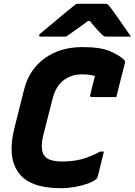

<svg xmlns="http://www.w3.org/2000/svg" viewBox="-20 -967 707 1007"><path d="M299 20Q136 20 77 -61.5Q18 -143 55 -293L106 -496Q132 -602 214.5 -661.5Q297 -721 416 -720Q508 -720 558 -698Q608 -676 631 -653Q638 -646 635 -635Q625 -598 613 -549.5Q601 -501 590 -458H461Q450 -458 453 -469Q458 -489 463.5 -511.5Q469 -534 478 -568Q463 -573 446.5 -575Q430 -577 409 -577Q355 -577 313.5 -546Q272 -515 255 -446L208 -262Q188 -183 213 -150Q226 -133 250.5 -126.5Q275 -120 307 -120Q361 -120 406 -131.5Q451 -143 505 -172H525Q517 -138 509 -107.5Q501 -77 493 -42Q490 -32 483 -26Q468 -14 438.5 -3.5Q409 7 372 13.5Q335 20 299 20ZM380 -947H533Q540 -947 544.5 -944Q549 -941 559 -928Q567 -918 585 -892.5Q603 -867 625 -835.5Q647 -804 667 -775H540Q529 -775 525.5 -777Q522 -779 515 -785Q505 -795 489 -812.5Q473 -830 451 -857Q447 -857 441 -857Q407 -831 378.5 -811.5Q350 -792 327 -775H194Q184 -775 185 -782Q186 -786 190.5 -790Q195 -794 212 -808Q234 -826 264 -851.5Q294 -877 325 -902.5Q356 -928 380 -947Z"/></svg>

Font: Recursive Sn Lnr St XBd
Style: Italic
Weight: 800
Italic angle: -15°
Version: Version 1.079;hotconv 1.0.112;makeotfexe 2.5.65598; ttfautoh